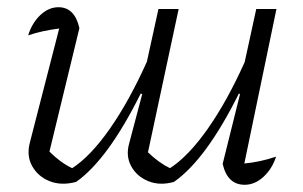

<svg xmlns="http://www.w3.org/2000/svg" viewBox="-20 -506 840 532"><path d="M191 -2Q150 9 117.5 -4Q85 -17 69 -46Q53 -75 63 -112L144 -427Q96 -421 58 -408Q69 -443 92 -464.5Q115 -486 142 -486Q187 -486 200 -428L117 -86Q148 -55 180 -40Q231 -73 284.5 -149.5Q338 -226 387 -335L419 -481H475L390 -84Q420 -55 451 -40Q502 -73 555.5 -149Q609 -225 658 -334L690 -481H746L657 -53Q701 -57 745 -72Q734 -38 710 -16Q686 6 658 6Q610 6 597 -52L645 -245L642 -247Q551 -64 462 -2Q423 9 391 -4Q359 -17 343.5 -45.5Q328 -74 338 -109L374 -245L370 -247Q279 -64 191 -2Z"/></svg>

Font: Piazzolla Light
Style: Italic
Weight: 300
Italic angle: -11.3°
Designer: Juan Pablo del Peral
Foundry: Huerta Tipografica
Version: Version 1.330